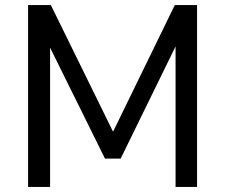

<svg xmlns="http://www.w3.org/2000/svg" viewBox="-20 -739 890 759"><path d="M91 0V-719H181L436 -200H418L671 -719H759V0H674V-580H686L457 -112H395L163 -581H178V0Z"/></svg>

Font: Nunitoga
Style: Medium
Weight: 500
Designer: Vernon Adams
Foundry: Vernon Adams
Version: Version 1.0